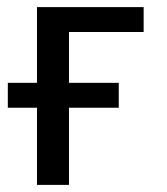

<svg xmlns="http://www.w3.org/2000/svg" viewBox="-20 -520 471 540"><path d="M84 -500H384V-430H174V0H84ZM314 -287V-217H2V-287Z"/></svg>

Font: Moderustic
Style: Regular
Weight: 400
Designer: Tural Alisoy
Foundry: TAFT Foundry
Version: Version 2.120